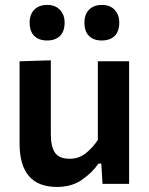

<svg xmlns="http://www.w3.org/2000/svg" viewBox="-20 -747 606 780"><path d="M211.5 12.5Q59.5 12.5 59.5 -164.5V-498L186.5 -502V-201Q186.5 -152 203.2 -127Q220 -102 263.5 -102Q300 -102 328.2 -124.2Q356.5 -146.5 377.5 -178.5V-498H504.5V0H396.5L391.5 -82.5H380Q355.5 -46.5 313.5 -17Q271.5 12.5 211.5 12.5ZM393 -582.5Q360.5 -582.5 341.8 -600.8Q323 -619 323 -655.5Q323 -688.5 342 -707.8Q361 -727 394 -727Q427 -727 445.8 -707Q464.5 -687 464.5 -655.5Q464.5 -619 445.5 -600.8Q426.5 -582.5 393 -582.5ZM171 -582.5Q138.5 -582.5 119.5 -600.8Q100.5 -619 100.5 -655.5Q100.5 -688.5 119.5 -707.8Q138.5 -727 172 -727Q204.5 -727 223.5 -707Q242.5 -687 242.5 -655.5Q242.5 -619 223.5 -600.8Q204.5 -582.5 171 -582.5Z"/></svg>

Font: Heraclito SemiBold
Style: Regular
Weight: 600
Designer: Kostas Bartsokas (font) & Cristiano Sobral (main changes)
Foundry: Kostas Bartsokas (font) & Cristiano Sobral (main changes)
Version: Version 1.00;July 8, 2020;FontCreator 13.0.0.2655 64-bit